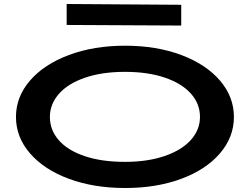

<svg xmlns="http://www.w3.org/2000/svg" viewBox="-20 -929 1252 962"><path d="M60 -343Q60 -444 130.5 -525.5Q201 -607 325.5 -653.5Q450 -700 607 -700Q764 -700 888 -653.5Q1012 -607 1082 -525.5Q1152 -444 1152 -343Q1152 -242 1082 -160.5Q1012 -79 888 -33Q764 13 607 13Q450 13 325.5 -33Q201 -79 130.5 -160.5Q60 -242 60 -343ZM982 -343Q982 -409 936.5 -460Q891 -511 806 -540Q721 -569 606 -569Q491 -569 405.5 -539.5Q320 -510 275 -458.5Q230 -407 230 -343Q230 -277 275 -226Q320 -175 405 -146.5Q490 -118 606 -118Q720 -118 805.5 -147.5Q891 -177 936.5 -228Q982 -279 982 -343ZM888 -801 314 -804V-909L888 -905Z"/></svg>

Font: BioRhyme Expanded ExtraBold
Style: Regular
Weight: 800
Width: 7
Designer: Aoife Mooney
Foundry: Aoife Mooney Type
Version: Version 1.000